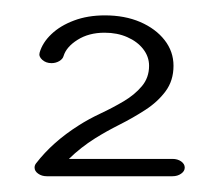

<svg xmlns="http://www.w3.org/2000/svg" viewBox="-20 -719 281 246"><path d="M39.9 -493.2Q33.5 -493.2 28.9 -496.5Q24.3 -499.7 24.3 -504.3Q24.3 -507.3 26.2 -509.7Q47.4 -537.2 81 -558.4Q93.3 -566.3 108.8 -573.6Q124.2 -580.8 138.4 -589.2Q152.6 -597.6 161.8 -608.6Q171 -619.5 171 -634.7Q171 -646.5 163.4 -656.2Q155.9 -665.8 143.1 -671.4Q130.3 -677.1 114 -677.1Q93.8 -677.1 79.4 -668Q65 -659 61.4 -647.1Q60.4 -643.4 55.9 -640.7Q51.4 -638.1 46 -638.1Q38.9 -638.1 34.1 -642.4Q29.3 -646.7 30.8 -651.7Q34.5 -664.5 45.9 -675.3Q57.2 -686.1 74.8 -692.7Q92.3 -699.3 114.4 -699.3Q139.9 -699.3 159.7 -690.8Q179.5 -682.2 190.9 -667.6Q202.3 -653 202.3 -634.7Q202.3 -615.7 192.1 -602Q182 -588.4 166.2 -578.2Q150.3 -567.9 133.2 -559.3Q116.1 -550.7 101.9 -541.8Q83.3 -530.1 68.3 -515.4H201Q207.5 -515.4 212.1 -512.2Q216.7 -508.9 216.7 -504.3Q216.7 -499.7 212.1 -496.5Q207.5 -493.2 201 -493.2Z"/></svg>

Font: Manjari
Style: Regular
Weight: 400
Designer: Santhosh Thottingal <santhosh.thottingal@gmail.com>
Foundry: SMC
Version: Version 2.000